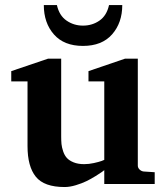

<svg xmlns="http://www.w3.org/2000/svg" viewBox="-20 -734 660 766"><path d="M597.2 0H396V-55.2Q392.6 -52.2 386.5 -47.9Q380.4 -43.5 361.6 -31.7Q342.8 -20 324.7 -11.2Q306.6 -2.4 282.5 4.9Q258.3 12.2 237.8 12.2Q156.2 12.2 123 -28.8Q89.8 -69.8 89.8 -150.9V-409.2H24.9V-450.2L171.9 -500H224.1V-189.9Q224.1 -172.4 225.3 -159.4Q226.6 -146.5 231.9 -130.4Q237.3 -114.3 246.8 -103.8Q256.3 -93.3 273.9 -86.2Q291.5 -79.1 315.9 -79.1Q334.5 -79.1 354.5 -83.5Q374.5 -87.9 385.3 -91.8L396 -96.2V-409.2H333V-450.2L479 -500H529.8V-73.2Q529.8 -64.5 536.9 -57.6Q543.9 -50.8 553.2 -49.8L597.2 -46.9ZM467.8 -713.9Q467.8 -643.1 427.2 -596.9Q386.7 -550.8 311 -550.8Q235.4 -550.8 195.1 -596.7Q154.8 -642.6 154.8 -713.9H207Q216.3 -671.9 245.4 -651.9Q274.4 -631.8 311 -631.8Q348.1 -631.8 377 -651.9Q405.8 -671.9 415 -713.9Z"/></svg>

Font: Veleka
Style: Bold
Weight: 700
Designer: Stefan Peev, Context Ltd, 2016; SIL International, 1997-2014.
Foundry: Stefan Peev, Context Ltd, 2016
Version: Version 1.000